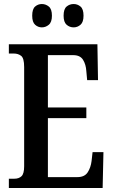

<svg xmlns="http://www.w3.org/2000/svg" viewBox="-20 -934 561 954"><path d="M24 0V-46H51Q74 -46 87 -58.5Q100 -71 100 -108V-601Q100 -645 85 -656.5Q70 -668 49 -668H24V-714H464L467 -536H413L409 -580Q407 -614 392.5 -637Q378 -660 344 -660H218V-400H409V-347H218V-54H365Q400 -54 415.5 -77.5Q431 -101 435 -134L440 -178H494L490 0ZM346 -798Q326 -798 311 -811Q296 -824 296 -856Q296 -889 311 -901.5Q326 -914 346 -914Q365 -914 380 -901.5Q395 -889 395 -856Q395 -824 380 -811Q365 -798 346 -798ZM188 -798Q169 -798 154.5 -811Q140 -824 140 -856Q140 -889 154.5 -901.5Q169 -914 188 -914Q207 -914 222.5 -901.5Q238 -889 238 -856Q238 -824 222.5 -811Q207 -798 188 -798Z"/></svg>

Font: Noto Serif Tamil ExtraCondensed SemiBold
Style: Italic
Weight: 600
Width: 2
Italic angle: -12°
Designer: Indian Type Foundry, Tom Grace, and the Monotype Design Team
Foundry: Monotype Imaging Inc.
Version: Version 2.003; ttfautohint (v1.8.4.7-5d5b)